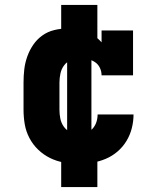

<svg xmlns="http://www.w3.org/2000/svg" viewBox="-20 -653 640 775"><path d="M298 8Q268 8 238.5 3Q209 -2 182.5 -15Q156 -28 134.5 -48.5Q113 -69 99 -95.5Q85 -122 80 -151Q75 -180 75 -210V-320Q75 -347 78 -373Q81 -399 90 -424.5Q99 -450 114 -472Q129 -494 150.5 -509.5Q172 -525 198.5 -531.5Q225 -538 251 -538Q270 -538 289.5 -535Q309 -532 327 -525.5Q345 -519 361 -508Q377 -497 390 -482V-530H517V-349H390Q390 -365 383 -379.5Q376 -394 363 -402.5Q350 -411 334.5 -414.5Q319 -418 303 -418Q285 -418 267.5 -411Q250 -404 239 -389.5Q228 -375 224 -356.5Q220 -338 220 -320V-210Q220 -192 223.5 -174.5Q227 -157 237 -142.5Q247 -128 263.5 -120Q280 -112 298 -112Q313 -112 328 -117Q343 -122 353.5 -133.5Q364 -145 369 -160Q374 -175 374 -191Q374 -191 374 -191Q374 -191 374 -191Q374 -191 374 -191Q374 -191 374 -191H519Q519 -191 519 -191Q519 -191 519 -191Q519 -163 512 -135.5Q505 -108 490.5 -84Q476 -60 454.5 -41.5Q433 -23 407 -12Q381 -1 353.5 3.5Q326 8 298 8ZM227 102V-60H251V-470H227V-633H373V-470H349V-60H373V102Z"/></svg>

Font: Iosevka Curly Slab HvEx
Style: Regular
Weight: 900
Width: 7
Monospace: yes
Designer: Belleve Invis
Foundry: Belleve Invis
Version: Version 11.1.0; ttfautohint (v1.8.3)